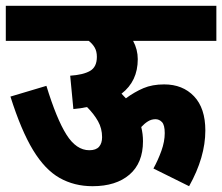

<svg xmlns="http://www.w3.org/2000/svg" viewBox="-20 -642 766 662"><path d="M0 -622H726V-501H439Q455 -471 455 -438Q455 -362 399 -319Q407 -311 414 -303Q444 -325 474.5 -338Q505 -351 546 -351Q610 -351 649 -310Q688 -269 688 -192Q688 -100 632 0L509 -61Q525 -90 536.5 -122Q548 -154 548 -183Q548 -211 538.5 -221Q529 -231 516 -231Q502 -231 490 -223.5Q478 -216 467 -204Q473 -180 473 -155Q473 -80 426.5 -40Q380 0 299 0Q236 0 185.5 -28.5Q135 -57 94 -124.5Q53 -192 16 -309L140 -346Q175 -232 209 -178Q243 -124 288 -124Q311 -124 321.5 -136Q332 -148 332 -169Q332 -199 318 -224Q304 -249 280 -273Q258 -268 233 -266L222 -381Q267 -384 290.5 -397.5Q314 -411 314 -446Q314 -465 306.5 -478Q299 -491 286 -501H0Z"/></svg>

Font: Noto Sans Condensed ExtraBold
Style: Italic
Weight: 800
Width: 3
Italic angle: -12°
Designer: Monotype Design Team
Foundry: Monotype Imaging Inc.
Version: Version 2.013; ttfautohint (v1.8.4.7-5d5b)